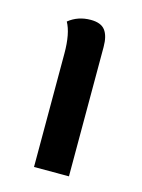

<svg xmlns="http://www.w3.org/2000/svg" viewBox="-75 -468 382 516"><g transform="rotate(15 116.0 -210.5)"><path d="M166.5 0H69.3V-315.4Q69.3 -371.6 53.2 -400.4Q79.1 -421.4 114.7 -421.4Q143.1 -421.4 154.8 -406Q166.5 -390.6 166.5 -359.9Z"/></g></svg>

Font: Bainsley
Style: Regular
Weight: 400
Designer: Paul James MIller
Foundry: High-Logic / Made with FontCreator
Version: Version 1.411;March 28, 2021;FontCreator 13.0.0.2683 64-bit